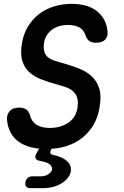

<svg xmlns="http://www.w3.org/2000/svg" viewBox="-20 -760 640 992"><path d="M421 -579Q412 -607 388.5 -619Q365 -631 332 -631Q281 -631 248 -606Q215 -581 208 -541Q204 -513 208.5 -495Q213 -477 225.5 -466Q238 -455 256 -448.5Q274 -442 297 -436Q344 -423 384.5 -407.5Q425 -392 453 -366.5Q481 -341 493 -302Q505 -263 494 -203Q486 -154 463 -115Q440 -76 405 -48Q370 -20 323 -5Q288 6 246 9L243 16Q238 25 240.5 31.5Q243 38 254 40Q271 44 288 50Q315 60 332.5 78.5Q350 97 346 126Q339 161 299 186.5Q259 212 202 212H137Q122 212 115.5 204.5Q109 197 111 182Q114 167 123.5 159Q133 151 148 151H191Q215 151 231 139.5Q247 128 249 115Q251 96 226 82Q212 76 191 72Q169 69 164 58.5Q159 48 171 28L182 8Q158 6 137 0Q101 -10 75.5 -28.5Q50 -47 35.5 -74Q21 -101 17 -134Q12 -164 28.5 -184Q45 -204 78 -204Q98 -204 112.5 -196.5Q127 -189 135 -165Q142 -133 168 -116Q194 -99 237 -99Q266 -99 290 -106Q314 -113 333 -126Q352 -139 364 -158Q376 -177 380 -202Q385 -234 379 -254Q373 -274 358.5 -287.5Q344 -301 323 -308.5Q302 -316 277 -323Q232 -335 194.5 -349.5Q157 -364 131.5 -387Q106 -410 95 -446.5Q84 -483 94 -540Q102 -585 124 -622Q146 -659 179.5 -685.5Q213 -712 256.5 -726Q300 -740 350 -740Q391 -740 423 -731Q455 -722 478 -704.5Q501 -687 515.5 -662.5Q530 -638 534 -609Q541 -577 525.5 -558Q510 -539 476 -539Q455 -539 442 -548Q429 -557 421 -579Z"/></svg>

Font: Maple Mono SemiBold
Style: Italic
Weight: 600
Italic angle: -10°
Monospace: yes
Designer: subframe7536
Version: Version 7.000